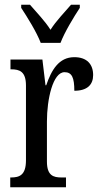

<svg xmlns="http://www.w3.org/2000/svg" viewBox="-20 -786 423 806"><path d="M151 -606H234C251 -651 290 -715 315 -753V-766H278C250 -733 216 -699 192 -661C168 -699 134 -733 106 -766H69V-753C94 -715 134 -651 151 -606ZM23 0H257V-41H238C204 -41 177 -49 177 -108V-276C177 -370 202 -483 251 -483C282 -483 292 -460 292 -405C347 -405 371 -431 371 -471C371 -516 345 -546 292 -546C227 -546 196 -492 174 -428H171L158 -536H24V-495H27C62 -495 89 -486 89 -427V-113C89 -50 61 -41 26 -41H23Z"/></svg>

Font: Noto Serif Georgian ExtraCondensed
Style: Regular
Weight: 400
Width: 2
Designer: Monotype Design Team, Akaki Razmadze
Foundry: Google LLC
Version: Version 2.003